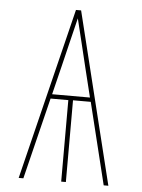

<svg xmlns="http://www.w3.org/2000/svg" viewBox="-53 -777 605 819"><g transform="rotate(5 250.0 -367.5)"><path d="M58 0 239 -735H261L442 0H422L336 -350H260V0H240V-349H164L78 0ZM169 -368H331L301 -490Q288 -543 275.5 -595.5Q263 -648 250 -700Q237 -648 224.5 -595.5Q212 -543 199 -490Z"/></g></svg>

Font: Iosevka SS18 Thin
Style: Regular
Weight: 100
Monospace: yes
Designer: Belleve Invis
Foundry: Belleve Invis
Version: Version 25.1.1; ttfautohint (v1.8.4)